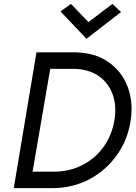

<svg xmlns="http://www.w3.org/2000/svg" viewBox="-20 -970 699 990"><path d="M148 -85 239 -615H362Q439 -613 489.5 -577.5Q540 -542 561 -483Q582 -424 570 -350Q557 -273 515 -214Q473 -155 409 -121Q345 -87 266 -85ZM95 0H133H258Q360 -2 444 -47.5Q528 -93 583.5 -171.5Q639 -250 654 -350Q668 -446 637.5 -524.5Q607 -603 538.5 -650.5Q470 -698 370 -700H254H215H168L51 0ZM436 -856 346 -950 292 -911 426 -770 604 -908 560 -950Z"/></svg>

Font: Jost* 400 Book Italic
Style: Italic
Weight: 400
Italic angle: -10°
Version: Version 3.200; ttfautohint (v0.97) -l 8 -r 50 -G 200 -x 14 -